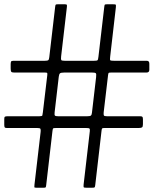

<svg xmlns="http://www.w3.org/2000/svg" viewBox="-30 -825 720 900"><path d="M243 -805C236.3 -805 232.4 -804.4 231.2 -803.2C230.1 -802.1 229.2 -798.5 228.5 -792.5L201 -557C200.3 -549.7 198.8 -545 196.2 -543C193.8 -541 187.7 -540 178 -540H32C26.3 -540 22.9 -538.7 21.8 -536C20.6 -533.3 20 -529.2 20 -523.5V-504.5C20 -496.8 20.8 -491.7 22.5 -489C24.2 -486.3 28.7 -485 36 -485H179.5C186.5 -485 190.4 -484.2 191.2 -482.8C192.1 -481.2 192.2 -477.5 191.5 -471.5L171 -299C170 -291.7 169.2 -286.7 168.5 -284C167.8 -281.3 163 -280 154 -280H5.5C-0.5 -280 -4.6 -279.3 -6.8 -278C-8.9 -276.7 -10 -273.2 -10 -267.5V-240C-10 -234.3 -9.3 -230.4 -8 -228.2C-6.7 -226.1 -3.3 -225 2 -225H144.5C153.2 -225 158.2 -223.8 159.5 -221.2C160.8 -218.8 161.2 -214 160.5 -207L131.5 41.5C130.8 46.8 130.7 50.4 131 52.2C131.3 54.1 134.7 55 141 55H172.5C179.2 55 183 54.4 184 53.2C185 52.1 185.8 48.7 186.5 43L216 -211.5C216.7 -218.8 218.1 -222.9 220.2 -223.8C222.4 -224.6 227.5 -225 235.5 -225H373C382 -225 387.4 -224.2 389.2 -222.5C391.1 -220.8 391.7 -216.7 391 -210L362 39.5C361.3 46.8 361.5 51.2 362.5 52.8C363.5 54.2 368.2 55 376.5 55H401C408 55 412.2 54.4 413.5 53.2C414.8 52.1 415.8 48.3 416.5 42L446 -212.5C446.7 -218.5 447.7 -222.1 449 -223.2C450.3 -224.4 454.3 -225 461 -225H619.5C627.2 -225 632.5 -225.9 635.5 -227.8C638.5 -229.6 640 -234.5 640 -242.5V-265.5C640 -271.2 639.2 -275 637.8 -277C636.2 -279 632.8 -280 627.5 -280H472.5C463.5 -280 458.3 -281.2 457 -283.8C455.7 -286.2 455.3 -291.2 456 -298.5L476.5 -472.5C477.2 -478.8 478.2 -482.5 479.8 -483.5C481.2 -484.5 485.5 -485 492.5 -485H657C665.7 -485 670 -489.3 670 -498V-526.5C670 -535.5 666.2 -540 658.5 -540H506.5C495.2 -540 488.7 -540.8 487 -542.5C485.3 -544.2 485.2 -550 486.5 -560L513 -789.5C513.7 -796.8 513.6 -801.2 512.8 -802.8C511.9 -804.2 507.3 -805 499 -805H473C465.7 -805 461.6 -804.2 460.8 -802.5C459.9 -800.8 459.2 -796.8 458.5 -790.5L431.5 -559.5C430.5 -550.2 429.1 -544.6 427.2 -542.8C425.4 -540.9 419.2 -540 408.5 -540H275C264.7 -540 258.8 -541.2 257.2 -543.5C255.8 -545.8 255.5 -551.5 256.5 -560.5L283.5 -792C284.2 -797.3 284 -800.8 283 -802.5C282 -804.2 278.7 -805 273 -805ZM400.5 -485C409.8 -485 415.8 -484.1 418.5 -482.2C421.2 -480.4 421.8 -474.2 420.5 -463.5L401 -296.5C400.3 -290.2 398.8 -285.8 396.2 -283.5C393.8 -281.2 387.7 -280 378 -280H244C235.7 -280 230.3 -280.9 228 -282.8C225.7 -284.6 225 -289.7 226 -298L245.5 -465.5C246.5 -473.2 248.3 -478.3 251 -481C253.7 -483.7 260.7 -485 272 -485Z"/></svg>

Font: Besley*
Style: Regular
Weight: 400
Designer: Owen Earl
Foundry: indestructible type*
Version: Version 3.000; ttfautohint (v1.8.3)